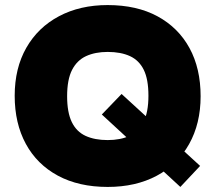

<svg xmlns="http://www.w3.org/2000/svg" viewBox="-20 -729 851 758"><path d="M692 9 382 -277 460 -358 770 -74ZM405 9Q291 9 208.5 -35.5Q126 -80 82 -161Q38 -242 38 -351Q38 -460 84 -540.5Q130 -621 213 -665Q296 -709 405 -709Q520 -709 602 -664.5Q684 -620 728 -539.5Q772 -459 772 -349Q772 -241 726.5 -160Q681 -79 598.5 -35Q516 9 405 9ZM405 -176Q455 -176 491 -192.5Q527 -209 546.5 -247.5Q566 -286 566 -351Q566 -416 547.5 -453.5Q529 -491 493 -507.5Q457 -524 405 -524Q356 -524 320 -507.5Q284 -491 264.5 -453Q245 -415 245 -349Q245 -285 263.5 -247Q282 -209 318 -192.5Q354 -176 405 -176Z"/></svg>

Font: REM ExtraBold
Style: Regular
Weight: 800
Designer: Octavio Pardo
Foundry: Ashler Design
Version: Version 1.005;gftools[0.9.28]